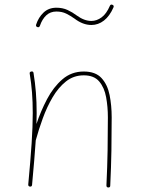

<svg xmlns="http://www.w3.org/2000/svg" viewBox="-20 -808 629 836"><path d="M103 -4.9Q112.8 -109.4 117.7 -183.8Q122.6 -258.3 122.6 -315.9Q122.6 -364.3 119.4 -405Q116.2 -445.8 109.4 -487.3Q107.9 -494.6 115.7 -496.6Q125 -498.5 126 -490.2Q132.8 -448.2 136.2 -406.5Q139.6 -364.7 139.6 -315.9Q139.6 -293 138.7 -268.1Q157.2 -323.7 184.8 -376.2Q212.4 -428.7 251.7 -462.6Q291 -496.6 344.7 -496.6Q396 -496.6 422.1 -468Q448.2 -439.5 457.3 -393.8Q466.3 -348.1 466.3 -297.4Q466.3 -223.1 465.1 -152.1Q463.9 -81.1 460 0.5Q460 8.3 451.7 8.3Q443.4 8.3 443.4 -0.5Q447.3 -82 448.5 -152.6Q449.7 -223.1 449.7 -297.4Q449.7 -342.8 442.1 -384.5Q434.6 -426.3 412.1 -453.1Q389.6 -480 344.7 -480Q300.8 -480 267.3 -453.4Q233.9 -426.8 209 -384.3Q184.1 -341.8 166.3 -292.7Q148.4 -243.7 136.2 -198.7L135.7 -197.3Q132.8 -156.2 128.9 -108.2Q125 -60.1 119.6 -2.9Q118.7 5.4 110.4 4.4Q102.5 3.4 103 -4.9ZM143.1 -689.9Q134.8 -692.9 137.2 -700.7Q147.5 -732.4 169.7 -753.4Q191.9 -774.4 225.6 -774.4Q252.9 -774.4 274.4 -764.4Q295.9 -754.4 314 -740.7Q346.7 -716.8 377.9 -716.8Q400.9 -716.8 422.1 -732.2Q443.4 -747.6 458.5 -782.7Q461.9 -790.5 469.7 -787.1Q477.5 -783.7 474.1 -775.9Q457.5 -737.8 432.6 -718.5Q407.7 -699.2 377.9 -699.2Q340.8 -699.2 304.2 -727.1Q286.6 -739.7 268.1 -748.8Q249.5 -757.8 225.6 -757.8Q199.2 -757.8 181.4 -741.2Q163.6 -724.6 153.8 -695.8Q150.9 -687.5 143.1 -689.9Z"/></svg>

Font: Mikhak-DS1-FD Thin
Style: Regular
Weight: 100
Designer: Amin Abedi
Version: Version 3.2